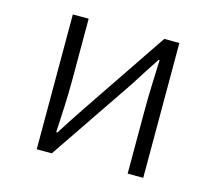

<svg xmlns="http://www.w3.org/2000/svg" viewBox="-85 -668 871 773"><g transform="rotate(15 350.0 -281.0)"><path d="M128 -562V0H191L431 -354C452 -388 486 -440 509 -475H513C510 -401 507 -325 507 -264V0H572V-562H509L270 -208C247 -174 213 -122 191 -87H186C190 -161 194 -237 194 -298V-562Z"/></g></svg>

Font: Kawkab Mono Light
Style: Regular
Weight: 300
Monospace: yes
Designer: Abdullah Arif
Foundry: Abdullah Arif
Version: Version 1.000;PS 000.500;hotconv 1.0.88;makeotf.lib2.5.64775